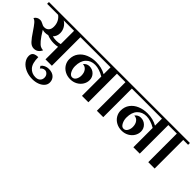

<svg xmlns="http://www.w3.org/2000/svg" viewBox="40 -1476 2679 2679"><g transform="rotate(45 1379.0 -137.0)"><path d="M742 -564H646V0H520V-248Q486 -240 442 -240Q369 -240 308 -266Q279 -258 250 -258Q225 -258 201 -266Q254 -178 291 -134.5Q328 -91 353.5 -78.5Q379 -66 407 -66Q373 10 297 10Q250 10 210.5 -32Q171 -74 119 -154Q77 -217 49.5 -249.5Q22 -282 -7 -289Q7 -313 28.5 -325.5Q50 -338 76 -338Q94 -338 105.5 -334Q117 -330 135 -321Q149 -313 161.5 -308.5Q174 -304 192 -304Q231 -304 256 -330Q281 -356 281 -406Q281 -457 260.5 -498Q240 -539 205 -564H-12V-600H742ZM520 -301V-564H315Q358 -539 382.5 -496Q407 -453 407 -405Q407 -342 365 -300Q403 -290 442 -290Q482 -290 520 -301Z M792 185Q792 226 764 258Q736 290 688.5 308Q641 326 583 326Q508 326 447.5 298.5Q387 271 353.5 226.5Q320 182 320 132Q320 87 347.5 68Q375 49 427 49Q427 169 474 222.5Q521 276 595 276Q642 276 666.5 252Q691 228 691 191Q691 155 669.5 132.5Q648 110 622 110Q602 110 584 120Q566 130 555 146L534 113Q552 88 582 74Q612 60 647 60Q716 60 754 95Q792 130 792 185Z M1462 -564H1366V0H1240V-381Q1195 -408 1149.5 -422.5Q1104 -437 1064 -437Q981 -437 929.5 -382Q878 -327 878 -224Q878 -173 901 -129Q924 -85 959 -85Q995 -85 1015 -118.5Q1035 -152 1035 -194Q1035 -251 1007.5 -286.5Q980 -322 936 -322Q951 -343 973 -355Q995 -367 1022 -367Q1081 -367 1121 -327.5Q1161 -288 1161 -230Q1161 -183 1135.5 -141Q1110 -99 1063.5 -73Q1017 -47 959 -47Q899 -47 851.5 -73Q804 -99 778 -142.5Q752 -186 752 -236Q752 -311 792 -365Q832 -419 899 -447Q966 -475 1045 -475Q1156 -475 1240 -427V-564H718V-600H1462Z M1756 -564H1660V0H1534V-564H1438V-600H1756Z M2476 -564H2380V0H2254V-381Q2209 -408 2163.5 -422.5Q2118 -437 2078 -437Q1995 -437 1943.5 -382Q1892 -327 1892 -224Q1892 -173 1915 -129Q1938 -85 1973 -85Q2009 -85 2029 -118.5Q2049 -152 2049 -194Q2049 -251 2021.5 -286.5Q1994 -322 1950 -322Q1965 -343 1987 -355Q2009 -367 2036 -367Q2095 -367 2135 -327.5Q2175 -288 2175 -230Q2175 -183 2149.5 -141Q2124 -99 2077.5 -73Q2031 -47 1973 -47Q1913 -47 1865.5 -73Q1818 -99 1792 -142.5Q1766 -186 1766 -236Q1766 -311 1806 -365Q1846 -419 1913 -447Q1980 -475 2059 -475Q2170 -475 2254 -427V-564H1732V-600H2476Z M2770 -564H2674V0H2548V-564H2452V-600H2770Z"/></g></svg>

Font: Arya
Style: Bold
Weight: 700
Designer: Eduardo Rodriguez Tunni, Modular Infotech
Foundry: Eduardo Rodriguez Tunni, Modular Infotech
Version: Version 1.002